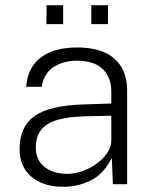

<svg xmlns="http://www.w3.org/2000/svg" viewBox="-20 -710 600 740"><path d="M223.5 10Q173 10 135 -7.5Q97 -25 76.2 -57.5Q55.5 -90 55.5 -135.5Q55.5 -222 113.2 -262.8Q171 -303.5 301.5 -307.5L409 -311V-356.5Q409 -411 376.2 -443.5Q343.5 -476 275 -476Q223 -475.5 186.2 -451.5Q149.5 -427.5 140.5 -375.5H81Q84 -422.5 107 -456.5Q130 -490.5 173.2 -508.8Q216.5 -527 278 -527Q338.5 -527 381.5 -508.5Q424.5 -490 447.2 -452.5Q470 -415 470 -359V0H415L411 -101.5Q379.5 -39 329.8 -14.5Q280 10 223.5 10ZM239 -40Q269 -40 298.8 -50.8Q328.5 -61.5 353.5 -80Q378.5 -98.5 393.8 -121.2Q409 -144 409 -168V-264L319 -262Q246.5 -261 202.5 -248.2Q158.5 -235.5 138.2 -209.2Q118 -183 118 -141Q118 -93.5 151.5 -66.8Q185 -40 239 -40ZM332 -617V-690H396.5L396 -617ZM159 -617 159.5 -690H223.5V-617Z"/></svg>

Font: Public Sans Thin ExtraLight
Style: Regular
Weight: 250
Version: Version 1.007